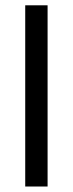

<svg xmlns="http://www.w3.org/2000/svg" viewBox="-20 -697 272 717"><path d="M157.7 -677.2H74.2V-0.5H157.7Z"/></svg>

Font: Vazirmatn RD NL
Style: Regular
Weight: 400
Designer: Saber Rastikerdar
Foundry: Saber Rastikerdar
Version: Version 32.101